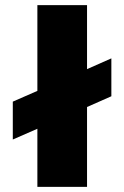

<svg xmlns="http://www.w3.org/2000/svg" viewBox="-20 -730 484 750"><path d="M126 0V-227L30 -185V-333L126 -375V-710H320V-460L415 -502V-354L320 -312V0Z"/></svg>

Font: Special Gothic Extended Bold
Style: Regular
Weight: 700
Width: 7
Designer: Alistair McCready
Foundry: Monolith
Version: Version 1.000; ttfautohint (v1.8.4.7-5d5b)